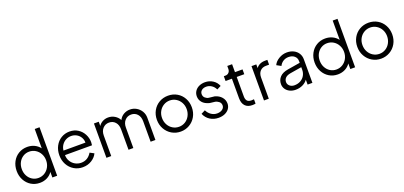

<svg xmlns="http://www.w3.org/2000/svg" viewBox="23 -1781 5928 2817"><g transform="rotate(-20 2987.0 -372.5)"><path d="M55 -268Q55 -347 89 -411Q123 -475 183.5 -511.5Q244 -548 319 -548Q381 -548 431.5 -523.5Q482 -499 515 -455V-757H590V0H515V-87Q484 -40 432.5 -14Q381 12 319 12Q244 12 184 -24.5Q124 -61 89.5 -125Q55 -189 55 -268ZM323 -63Q376 -63 420 -90Q464 -117 489.5 -164Q515 -211 515 -268Q515 -325 489.5 -372Q464 -419 420 -446Q376 -473 323 -473Q270 -473 227 -446Q184 -419 159.5 -372.5Q135 -326 135 -268Q135 -210 159.5 -163.5Q184 -117 227 -90Q270 -63 323 -63Z M722 -270Q722 -349 755.5 -412.5Q789 -476 848 -512Q907 -548 980 -548Q1054 -548 1110 -512Q1166 -476 1196.5 -417Q1227 -358 1227 -293Q1227 -268 1223 -245H801Q802 -189 828.5 -146.5Q855 -104 897.5 -81Q940 -58 988 -58Q1093 -58 1152 -156L1216 -122Q1190 -65 1128.5 -26.5Q1067 12 988 12Q914 12 853 -24.5Q792 -61 757 -125.5Q722 -190 722 -270ZM1146 -315Q1146 -361 1123.5 -398.5Q1101 -436 1063 -457Q1025 -478 980 -478Q936 -478 897.5 -458Q859 -438 833.5 -401Q808 -364 803 -315Z M1359 -536H1434V-470Q1458 -507 1497.5 -527.5Q1537 -548 1583 -548Q1638 -548 1684 -520.5Q1730 -493 1755 -446Q1779 -495 1824.5 -521.5Q1870 -548 1924 -548Q1978 -548 2023.5 -521.5Q2069 -495 2096.5 -449.5Q2124 -404 2124 -348V0H2049V-319Q2049 -390 2011.5 -431.5Q1974 -473 1915 -473Q1856 -473 1817.5 -431Q1779 -389 1779 -319V0H1704V-319Q1704 -390 1666.5 -431.5Q1629 -473 1570 -473Q1511 -473 1472.5 -431Q1434 -389 1434 -319V0H1359Z M2245 -269Q2245 -348 2280.5 -411.5Q2316 -475 2378.5 -511.5Q2441 -548 2518 -548Q2595 -548 2657 -512Q2719 -476 2754.5 -412Q2790 -348 2790 -269Q2790 -188 2753.5 -124Q2717 -60 2654.5 -24Q2592 12 2518 12Q2443 12 2380.5 -24.5Q2318 -61 2281.5 -125.5Q2245 -190 2245 -269ZM2518 -63Q2571 -63 2615 -90Q2659 -117 2684.5 -164.5Q2710 -212 2710 -269Q2710 -326 2684.5 -372.5Q2659 -419 2615 -446Q2571 -473 2518 -473Q2465 -473 2420.5 -446Q2376 -419 2350.5 -372.5Q2325 -326 2325 -269Q2325 -211 2350.5 -164Q2376 -117 2420.5 -90Q2465 -63 2518 -63Z M2891 -129 2954 -161Q2978 -112 3019.5 -84Q3061 -56 3110 -56Q3159 -56 3191.5 -79.5Q3224 -103 3224 -141Q3224 -179 3194 -202Q3164 -225 3133 -228L3056 -237Q2983 -256 2948 -297.5Q2913 -339 2913 -393Q2913 -439 2937 -474.5Q2961 -510 3002.5 -529Q3044 -548 3095 -548Q3162 -548 3216.5 -513Q3271 -478 3294 -418L3231 -386Q3210 -430 3172.5 -455Q3135 -480 3091 -480Q3046 -480 3018.5 -457.5Q2991 -435 2991 -399Q2991 -361 3017.5 -339Q3044 -317 3071 -314L3160 -304Q3226 -286 3263.5 -242Q3301 -198 3301 -142Q3301 -98 3277 -63Q3253 -28 3209.5 -8Q3166 12 3110 12Q3034 12 2976 -25.5Q2918 -63 2891 -129Z M3486 -156V-461H3387V-536H3412Q3445 -536 3465.5 -558Q3486 -580 3486 -615V-660H3561V-536H3679V-461H3561V-156Q3561 -112 3581 -88Q3601 -64 3649 -64Q3671 -64 3687 -67V1Q3667 6 3636 6Q3564 6 3525 -36Q3486 -78 3486 -156Z M3819 -536H3894V-478Q3915 -509 3951 -526Q3987 -543 4035 -543H4069V-468H4022Q3963 -468 3928.5 -431.5Q3894 -395 3894 -330V0H3819Z M4135 -139Q4135 -204 4177.5 -249Q4220 -294 4306 -308L4500 -340V-368Q4500 -416 4465 -446Q4430 -476 4374 -476Q4326 -476 4289 -452Q4252 -428 4233 -388L4165 -425Q4188 -477 4247.5 -512.5Q4307 -548 4374 -548Q4432 -548 4478 -525Q4524 -502 4549.5 -461Q4575 -420 4575 -368V0H4500V-77Q4473 -37 4423 -12.5Q4373 12 4312 12Q4262 12 4221.5 -7.5Q4181 -27 4158 -61.5Q4135 -96 4135 -139ZM4317 -56Q4370 -56 4412 -79Q4454 -102 4477 -142.5Q4500 -183 4500 -232V-272L4324 -243Q4268 -234 4241.5 -207.5Q4215 -181 4215 -142Q4215 -106 4244 -81Q4273 -56 4317 -56Z M4707 -268Q4707 -347 4741 -411Q4775 -475 4835.5 -511.5Q4896 -548 4971 -548Q5033 -548 5083.5 -523.5Q5134 -499 5167 -455V-757H5242V0H5167V-87Q5136 -40 5084.5 -14Q5033 12 4971 12Q4896 12 4836 -24.5Q4776 -61 4741.5 -125Q4707 -189 4707 -268ZM4975 -63Q5028 -63 5072 -90Q5116 -117 5141.5 -164Q5167 -211 5167 -268Q5167 -325 5141.5 -372Q5116 -419 5072 -446Q5028 -473 4975 -473Q4922 -473 4879 -446Q4836 -419 4811.5 -372.5Q4787 -326 4787 -268Q4787 -210 4811.5 -163.5Q4836 -117 4879 -90Q4922 -63 4975 -63Z M5374 -269Q5374 -348 5409.5 -411.5Q5445 -475 5507.5 -511.5Q5570 -548 5647 -548Q5724 -548 5786 -512Q5848 -476 5883.5 -412Q5919 -348 5919 -269Q5919 -188 5882.5 -124Q5846 -60 5783.5 -24Q5721 12 5647 12Q5572 12 5509.5 -24.5Q5447 -61 5410.5 -125.5Q5374 -190 5374 -269ZM5647 -63Q5700 -63 5744 -90Q5788 -117 5813.5 -164.5Q5839 -212 5839 -269Q5839 -326 5813.5 -372.5Q5788 -419 5744 -446Q5700 -473 5647 -473Q5594 -473 5549.5 -446Q5505 -419 5479.5 -372.5Q5454 -326 5454 -269Q5454 -211 5479.5 -164Q5505 -117 5549.5 -90Q5594 -63 5647 -63Z"/></g></svg>

Font: Evergrow Sans 
Style: Regular
Weight: 400
Foundry: 10Web
Version: Version 1.000